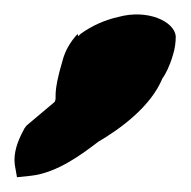

<svg xmlns="http://www.w3.org/2000/svg" viewBox="-47 -112 258 260"><path d="M-27 111 -24 128 -5 126C31 122 65 96 86 80C115 63 157 33 173 -6C177 -11 183 -23 187 -37C190 -46 191 -55 191 -63C189 -83 153 -100 113 -89C95 -85 77 -77 62 -66L59 -63L58 -66C47 -54 41 -42 38 -31C23 19 31 19 27 26C21 31 7 43 -11 58L-14 62L-16 66C-23 79 -29 95 -27 111Z"/></svg>

Font: SolarCharger
Style: 1052
Weight: 1000
Designer: Mew Too
Foundry: Cannot Into Space Fonts/KineticPlasma Fonts
Version: Version 1.100